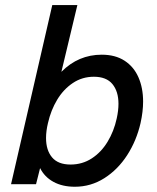

<svg xmlns="http://www.w3.org/2000/svg" viewBox="-20 -709 603 739"><path d="M134.3 -62 118.7 0H22.5L181.2 -689.5H277.8L216.3 -432.6Q281.7 -498.5 371.6 -498.5Q423.8 -498.5 459.5 -475.3Q495.1 -452.1 512.9 -411.4Q530.8 -370.6 530.8 -317.9Q530.8 -279.8 521 -235.4Q505.4 -167.5 469.5 -111.8Q433.6 -56.2 381.6 -23.2Q329.6 9.8 268.1 9.8Q220.2 9.8 185.8 -9Q151.4 -27.8 134.3 -62ZM429.2 -252.9Q436 -283.2 436 -309.6Q436 -356.9 412.8 -385.3Q389.6 -413.6 341.3 -413.6Q296.4 -413.6 260.3 -389.4Q224.1 -365.2 200 -325Q175.8 -284.7 164.6 -235.4Q157.2 -204.6 157.2 -177.7Q157.2 -130.9 180.4 -103.3Q203.6 -75.7 251.5 -75.7Q296.9 -75.7 333.3 -99.4Q369.6 -123 394 -163.3Q418.5 -203.6 429.2 -252.9Z"/></svg>

Font: Acari Sans Medium
Style: Italic
Weight: 500
Italic angle: -13°
Designer: Alfredo Marco Pradil and Stefan Peev
Foundry: Hanken Design Co.
Version: Version 1.045